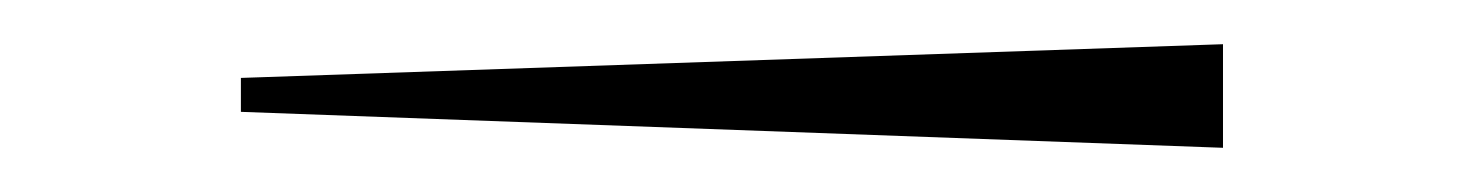

<svg xmlns="http://www.w3.org/2000/svg" viewBox="-20 -282 656 86"><path d="M87.9 -247.1 527.8 -262.2V-215.8L87.9 -231.9Z"/></svg>

Font: Halibut Exp Thin
Style: Regular
Weight: 250
Width: 7
Designer: Matteo Maggi
Foundry: Collletttivo
Version: Version 3.080 | FøM Fix